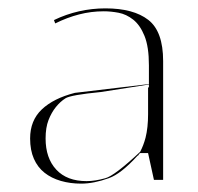

<svg xmlns="http://www.w3.org/2000/svg" viewBox="-20 -430 473 459"><path d="M312 -61 310 -58H309Q269 -14 240 -4Q204 9 174 9Q148 9 125.5 2.5Q103 -4 86.5 -17Q70 -30 61 -50.5Q52 -71 52 -99Q52 -142 80 -168.5Q108 -195 159 -208L336 -229V-274Q336 -318 325.5 -344Q315 -370 298.5 -383Q282 -396 263.5 -399.5Q245 -403 228 -403Q198 -403 169 -395.5Q140 -388 112 -374L109 -382Q138 -396 169 -403Q200 -410 232 -410Q299 -410 334.5 -382.5Q370 -355 370 -284V0H348L334 -64H315Q313 -63 312 -61ZM334 -221H336V-228L221 -210Q149 -203 136.5 -195Q124 -187 113.5 -174Q103 -161 96 -143Q89 -125 89 -99Q89 -52 114.5 -24.5Q140 3 187 3Q207 3 232 -4Q254 -10 315 -67Q323 -82 328 -101Q334 -125 334 -157Z"/></svg>

Font: UN Bangla Thin
Style: Regular
Weight: 100
Designer: Desinged by Rajon, Unicode developed by Rashed (IMGN)
Version: Version 2.000;March 19, 2023;FontCreator 14.0.0.2901 64-bit